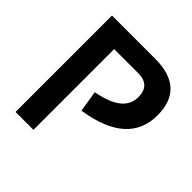

<svg xmlns="http://www.w3.org/2000/svg" viewBox="-185 -840 983 983"><g transform="rotate(45 306.0 -349.0)"><path d="M73.2 0V-698.2H385.7Q599.6 -698.2 599.6 -501.5Q599.6 -288.1 307.1 -243.2L288.6 -358.4Q464.4 -390.1 464.4 -497.6Q464.4 -584.5 377.4 -584.5H202.6V0Z"/></g></svg>

Font: SansationBold
Style: Bold
Weight: 700
Designer: Bernd Montag
Version: Version 1.301